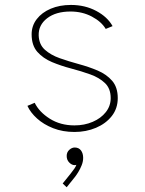

<svg xmlns="http://www.w3.org/2000/svg" viewBox="-20 -540 602 797"><path d="M289.1 7.8Q240.2 7.8 200.7 -7.8Q161.1 -23.4 133.8 -48.1Q106.4 -72.8 93.8 -100.6L124 -113.3Q142.6 -75.2 186.5 -47.4Q230.5 -19.5 289.1 -19.5Q330.6 -19.5 364.7 -34.2Q398.9 -48.8 419.2 -74.5Q439.5 -100.1 439.5 -132.8Q439.5 -172.4 415.8 -195.1Q392.1 -217.8 354.7 -231.2Q317.4 -244.6 275.4 -255.6Q233.4 -266.6 196 -282.2Q158.7 -297.9 135 -324.7Q111.3 -351.6 111.3 -397.5Q111.3 -433.1 132.6 -460.7Q153.8 -488.3 190.7 -503.9Q227.5 -519.5 274.4 -519.5Q333 -519.5 379.6 -494.6Q426.3 -469.7 447.3 -431.6L418.9 -419.9Q400.9 -450.2 361.3 -471.2Q321.8 -492.2 272.5 -492.2Q211.9 -492.2 175.5 -464.1Q139.2 -436 140.6 -392.6Q142.1 -355 166.5 -333.3Q190.9 -311.5 228.3 -298.3Q265.6 -285.2 307.1 -273.9Q348.6 -262.7 385.5 -247.1Q422.4 -231.4 445.6 -204.6Q468.8 -177.7 468.8 -132.8Q468.8 -89.8 444.1 -58.3Q419.4 -26.9 378.4 -9.5Q337.4 7.8 289.1 7.8ZM256.8 237.3 240.2 221.7 272.5 181.6Q282.7 168.9 288.8 159.9Q294.9 150.9 297.4 143.3Q299.8 135.7 298.8 127.9L311.5 126Q308.1 134.8 302.7 140.1Q297.4 145.5 290 145.5Q278.3 145.5 267.6 134.8Q256.8 124 256.8 107.4Q256.8 91.8 267.6 82Q278.3 72.3 290 72.3Q307.1 72.3 316.2 84.5Q325.2 96.7 325.2 115.2Q325.2 130.4 319.1 145.8Q313 161.1 305.2 173.8Q297.4 186.5 292 193.4Z"/></svg>

Font: Reddit Mono ExtraLight
Style: Regular
Weight: 250
Monospace: yes
Designer: Stephen Hutchings
Foundry: Reddit
Version: Version 1.014